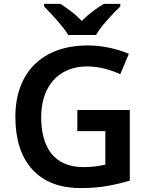

<svg xmlns="http://www.w3.org/2000/svg" viewBox="-20 -958 766 988"><path d="M474.1 -777.8C498.5 -822.3 562.5 -890.1 599.1 -924.8V-938H514.2C477.5 -916.5 435.5 -885.7 400.9 -850.1C367.7 -885.7 326.7 -915 291 -938H207V-924.8C242.2 -887.7 305.2 -822.8 331.1 -777.8ZM377.9 -283.2H522V-110.8C491.2 -104.5 459.5 -98.1 409.2 -98.1C254.4 -98.1 191.9 -204.6 191.9 -356C191.9 -513.7 281.7 -616.2 428.2 -616.2C492.2 -616.2 552.2 -597.2 599.1 -576.2L643.1 -681.2C583 -706.5 507.8 -724.1 431.2 -724.1C193.4 -724.1 59.1 -580.1 59.1 -357.9C59.1 -240.7 87.9 -150.4 146 -86.4C204.1 -22.5 287.1 9.8 395 9.8C445.8 9.8 491.2 6.3 531.2 -1C570.8 -7.8 609.9 -17.1 647.9 -28.8V-392.1H377.9Z"/></svg>

Font: Noto Reveo Sans
Style: Regular
Weight: 600
Designer: Monotype Design Team
Foundry: Monotype Imaging Inc.
Version: Version 2.007